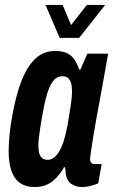

<svg xmlns="http://www.w3.org/2000/svg" viewBox="-20 -744 457 776"><path d="M120 12Q85 12 61.5 -4Q38 -20 26.5 -52.5Q15 -85 15 -133Q15 -164 18.5 -199Q22 -234 29 -273Q43 -354 65.5 -413.5Q88 -473 121.5 -505.5Q155 -538 203 -538Q233 -538 252 -528.5Q271 -519 282 -501.5Q293 -484 300 -463H305L333 -527H417L393 -392Q389 -369 382.5 -334.5Q376 -300 369 -262Q362 -224 356.5 -189Q351 -154 347.5 -130.5Q344 -107 344 -103Q344 -92 348.5 -86.5Q353 -81 363 -81H391L377 -3Q363 3 345.5 7.5Q328 12 313 12Q286 12 266.5 -2Q247 -16 245 -51Q244 -54 244 -58.5Q244 -63 243 -67L239 -69Q223 -37 193.5 -12.5Q164 12 120 12ZM172 -98Q186 -98 197.5 -106.5Q209 -115 219.5 -132.5Q230 -150 238 -176Q246 -202 253 -238Q261 -286 265 -312Q269 -338 270 -352Q271 -366 271 -376Q271 -396 267 -409Q263 -422 254.5 -429Q246 -436 232 -436Q213 -436 199 -421.5Q185 -407 174.5 -377Q164 -347 155 -299Q146 -251 142 -223.5Q138 -196 136.5 -182Q135 -168 135 -157Q135 -126 144 -112Q153 -98 172 -98ZM405 -724 300 -591H221L164 -724H233L282 -608H240L331 -724Z"/></svg>

Font: Archivo ExtraCondensed
Style: Bold Italic
Weight: 700
Width: 2
Italic angle: -10°
Designer: Hector Gatti
Foundry: Omnibus-Type
Version: Version 2.001